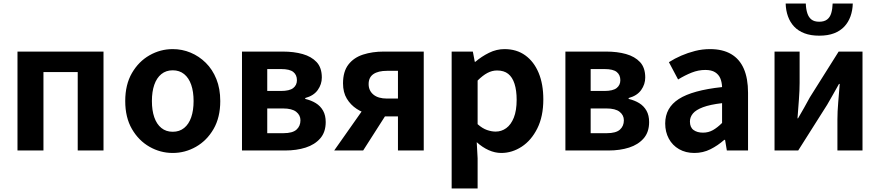

<svg xmlns="http://www.w3.org/2000/svg" viewBox="-20 -852 4982 1087"><path d="M79 0V-560H566V0H420V-444H226V0Z M958 14Q888 14 826.5 -21Q765 -56 727 -121.5Q689 -187 689 -280Q689 -373 727 -438.5Q765 -504 826.5 -539Q888 -574 958 -574Q1011 -574 1059 -554Q1107 -534 1145 -496.5Q1183 -459 1205 -404.5Q1227 -350 1227 -280Q1227 -187 1189 -121.5Q1151 -56 1089.5 -21Q1028 14 958 14ZM958 -106Q996 -106 1022.5 -127.5Q1049 -149 1062.5 -188Q1076 -227 1076 -280Q1076 -333 1062.5 -372Q1049 -411 1022.5 -432.5Q996 -454 958 -454Q920 -454 893.5 -432.5Q867 -411 853.5 -372Q840 -333 840 -280Q840 -227 853.5 -188Q867 -149 893.5 -127.5Q920 -106 958 -106Z M1350 0V-560H1581Q1644 -560 1693.5 -546Q1743 -532 1772.5 -500.5Q1802 -469 1802 -413Q1802 -375 1779 -342.5Q1756 -310 1708 -297V-292Q1742 -284 1768 -268Q1794 -252 1809 -225.5Q1824 -199 1824 -161Q1824 -104 1793 -68.5Q1762 -33 1710.5 -16.5Q1659 0 1594 0ZM1493 -337H1570Q1619 -337 1640 -353.5Q1661 -370 1661 -398Q1661 -428 1640.5 -444.5Q1620 -461 1572 -461H1493ZM1493 -98H1585Q1636 -98 1658.5 -118Q1681 -138 1681 -171Q1681 -200 1657 -219Q1633 -238 1582 -238H1493Z M2233 0V-193H2159Q2118 -193 2076 -203Q2034 -213 1999.5 -235.5Q1965 -258 1943.5 -293.5Q1922 -329 1922 -380Q1922 -447 1952.5 -486.5Q1983 -526 2035.5 -543Q2088 -560 2152 -560H2379V0ZM2171 -294H2233V-451H2171Q2121 -451 2094 -432.5Q2067 -414 2067 -376Q2067 -339 2094 -316.5Q2121 -294 2171 -294ZM1872 0 2062 -270 2183 -230 2036 0Z M2537 215V-560H2657L2668 -502H2671Q2706 -532 2748.5 -553Q2791 -574 2836 -574Q2905 -574 2954 -538.5Q3003 -503 3029.5 -439.5Q3056 -376 3056 -289Q3056 -193 3022 -125Q2988 -57 2933.5 -21.5Q2879 14 2818 14Q2782 14 2746.5 -2Q2711 -18 2679 -47L2684 44V215ZM2786 -107Q2819 -107 2846 -126.5Q2873 -146 2889 -186Q2905 -226 2905 -287Q2905 -340 2893 -377.5Q2881 -415 2857 -434Q2833 -453 2794 -453Q2766 -453 2739.5 -439Q2713 -425 2684 -396V-149Q2711 -125 2737 -116Q2763 -107 2786 -107Z M3181 0V-560H3412Q3475 -560 3524.5 -546Q3574 -532 3603.5 -500.5Q3633 -469 3633 -413Q3633 -375 3610 -342.5Q3587 -310 3539 -297V-292Q3573 -284 3599 -268Q3625 -252 3640 -225.5Q3655 -199 3655 -161Q3655 -104 3624 -68.5Q3593 -33 3541.5 -16.5Q3490 0 3425 0ZM3324 -337H3401Q3450 -337 3471 -353.5Q3492 -370 3492 -398Q3492 -428 3471.5 -444.5Q3451 -461 3403 -461H3324ZM3324 -98H3416Q3467 -98 3489.5 -118Q3512 -138 3512 -171Q3512 -200 3488 -219Q3464 -238 3413 -238H3324Z M3911 14Q3862 14 3824.5 -7.5Q3787 -29 3766.5 -67Q3746 -105 3746 -153Q3746 -242 3823 -291.5Q3900 -341 4068 -359Q4067 -387 4058 -408.5Q4049 -430 4028.5 -443Q4008 -456 3973 -456Q3934 -456 3896 -441Q3858 -426 3819 -402L3767 -500Q3800 -521 3837 -537Q3874 -553 3915 -563.5Q3956 -574 4000 -574Q4071 -574 4119 -546Q4167 -518 4191 -463Q4215 -408 4215 -327V0H4095L4085 -60H4080Q4044 -28 4002 -7Q3960 14 3911 14ZM3960 -101Q3991 -101 4016.5 -115.5Q4042 -130 4068 -156V-268Q4000 -260 3960 -245Q3920 -230 3903 -209.5Q3886 -189 3886 -164Q3886 -131 3906.5 -116Q3927 -101 3960 -101Z M4365 0V-560H4507V-383Q4507 -341 4503 -288Q4499 -235 4495 -182H4498Q4513 -208 4532.5 -242Q4552 -276 4565 -301L4728 -560H4863V0H4721V-176Q4721 -219 4725.5 -272Q4730 -325 4734 -377H4730Q4716 -352 4696.5 -317.5Q4677 -283 4663 -259L4499 0ZM4618 -650Q4570 -650 4534.5 -663.5Q4499 -677 4476 -701.5Q4453 -726 4441 -759.5Q4429 -793 4428 -832H4542Q4543 -801 4550.5 -777.5Q4558 -754 4574 -741.5Q4590 -729 4618 -729Q4646 -729 4662.5 -741.5Q4679 -754 4686 -777.5Q4693 -801 4694 -832H4808Q4807 -793 4795 -759.5Q4783 -726 4760 -701.5Q4737 -677 4702 -663.5Q4667 -650 4618 -650Z"/></svg>

Font: Noto Sans KR
Style: Bold
Weight: 700
Designer: Ryoko NISHIZUKA  (kana, bopomofo & ideographs); Paul D. Hunt (Latin, Greek & Cyrillic); Sandoll Communications , Soo-you
Foundry: Adobe
Version: Version 2.004-H2;hotconv 1.0.118;makeotfexe 2.5.65603